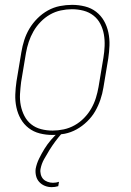

<svg xmlns="http://www.w3.org/2000/svg" viewBox="-20 -548 540 791"><path d="M196 8Q169 8 143.5 1.5Q118 -5 98 -20.5Q78 -36 65.5 -58Q53 -80 47.5 -106Q42 -132 43 -159Q44 -186 48 -213L68 -333Q72 -358 80 -383Q88 -408 101.5 -430.5Q115 -453 134.5 -472.5Q154 -492 177.5 -505Q201 -518 226.5 -523Q252 -528 277 -528Q304 -528 330 -521.5Q356 -515 376 -499.5Q396 -484 408.5 -462Q421 -440 426.5 -414Q432 -388 431 -361Q430 -334 426 -307L406 -187Q402 -162 393.5 -137Q385 -112 372 -89.5Q359 -67 339 -47.5Q319 -28 295.5 -15Q272 -2 246.5 3Q221 8 196 8ZM197 -10Q219 -10 242.5 -15Q266 -20 287.5 -32Q309 -44 326.5 -62Q344 -80 356 -101Q368 -122 375 -144.5Q382 -167 386 -190L406 -310Q410 -334 411 -358.5Q412 -383 408 -406Q404 -429 393.5 -449.5Q383 -470 365 -484Q347 -498 324 -504Q301 -510 276 -510Q254 -510 230.5 -505Q207 -500 186 -488Q165 -476 147.5 -458Q130 -440 118 -419Q106 -398 98.5 -375.5Q91 -353 87 -330L67 -210Q64 -186 62.5 -161.5Q61 -137 65.5 -114Q70 -91 80.5 -70.5Q91 -50 108.5 -36Q126 -22 149 -16Q172 -10 197 -10ZM193 223Q178 223 164.5 217.5Q151 212 141.5 201.5Q132 191 128.5 176.5Q125 162 127 147Q131 126 141 105.5Q151 85 163 65.5Q175 46 190 28.5Q205 11 222 -4L226 -8H237L236 0Q221 17 208 34.5Q195 52 183.5 70.5Q172 89 161.5 108Q151 127 147 148Q145 159 148 170.5Q151 182 158 189.5Q165 197 176 201Q187 205 198 205Q205 205 211 204Q217 203 223 201L220 219Q213 221 206.5 222Q200 223 193 223Z"/></svg>

Font: Iosevka Curly Slab Thin
Style: Italic
Weight: 100
Italic angle: -9°
Monospace: yes
Designer: Belleve Invis
Foundry: Belleve Invis
Version: Version 22.1.2; ttfautohint (v1.8.4)